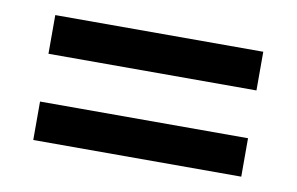

<svg xmlns="http://www.w3.org/2000/svg" viewBox="-42 -527 616 398"><g transform="rotate(10 266.0 -328.5)"><path d="M484.3 -196.7H46.5V-277.6H484.3ZM484.3 -378.2H46.5V-459.6H484.3Z"/></g></svg>

Font: Khula SemiBold
Style: Regular
Weight: 600
Designer: Erin McLaughlin, Steve Matteson
Version: Version 1.002;PS 1.0;hotconv 1.0.72;makeotf.lib2.5.5900; ttf